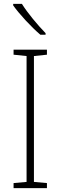

<svg xmlns="http://www.w3.org/2000/svg" viewBox="-20 -1063 312 990"><path d="M93 -1043H48V-1035C80 -990 141 -924 188 -884H215V-892C175 -933 122 -996 93 -1043ZM222 -93V-119L155 -125V-774L222 -781V-807H50V-781L117 -774V-125L50 -119V-93Z"/></svg>

Font: Noto Sans Kannada UI SemiCondensed ExtraLight
Style: Regular
Weight: 200
Width: 4
Designer: Jelle Bosma - Monotype Design Team
Foundry: Monotype Imaging Inc.
Version: Version 2.005